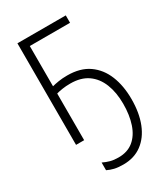

<svg xmlns="http://www.w3.org/2000/svg" viewBox="-230 -818 1023 1169"><g transform="rotate(-30 281.5 -233.0)"><path d="M282 248Q245 248 219.5 242Q194 236 172 225V171Q197 183 221 189.5Q245 196 278 196Q341 196 382.5 162Q424 128 444.5 67Q465 6 465 -73Q465 -153 441 -213.5Q417 -274 369 -307.5Q321 -341 247 -341Q216 -341 190.5 -337Q165 -333 148 -328V0H91V-714H431V-662H148V-379Q166 -384 194 -388.5Q222 -393 255 -393Q347 -393 406 -351.5Q465 -310 494 -238Q523 -166 523 -73Q523 24 494.5 96Q466 168 412 208Q358 248 282 248Z"/></g></svg>

Font: Noto Sans Mono SemiCondensed Light
Style: Regular
Weight: 300
Width: 4
Designer: Monotype Design Team
Foundry: Monotype Imaging Inc.
Version: Version 2.014; ttfautohint (v1.8.4.7-5d5b)